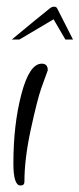

<svg xmlns="http://www.w3.org/2000/svg" viewBox="-20 -566 242 585"><path d="M20.8 -68Q20.8 -186.4 45.2 -279.2Q69.6 -372 107.2 -372Q125.6 -372 125.6 -352Q117.6 -331.2 105.6 -296.8Q93.6 -262.4 74 -172.4Q54.4 -82.4 54.4 -12Q54.4 -0.8 42.4 -0.8Q20.8 -0.8 20.8 -68ZM154.4 -540 202.4 -445.6H179.2L143.2 -507.2L39.2 -445.6H16Q92.8 -509.6 131.2 -540Q137.6 -545.6 144.8 -545.6Q152 -545.6 154.4 -540Z"/></svg>

Font: Euphoria Script
Style: Regular
Weight: 400
Designer: Sabrina Mariela Lopez
Foundry: Sabrina Mariela Lopez
Version: Version 1.002